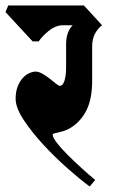

<svg xmlns="http://www.w3.org/2000/svg" viewBox="-38 -659 411 700"><path d="M334 -567Q319 -556 308.5 -536.5Q298 -517 298 -490V-365Q298 -298 277 -256.5Q256 -215 218 -192Q206 -185 194.5 -181.5Q183 -178 174 -176Q165 -174 159.5 -172.5Q154 -171 154 -168Q154 -158 169.5 -138Q185 -118 208.5 -94.5Q232 -71 259 -46.5Q286 -22 309 -3L289 21Q255 -4 208.5 -45Q162 -86 120 -131.5Q78 -177 48.5 -221.5Q19 -266 19 -299Q19 -324 26 -342.5Q33 -361 44 -373.5Q55 -386 68 -392Q81 -398 92 -398Q103 -398 117 -390Q131 -382 143.5 -372Q156 -362 166 -354Q176 -346 180 -346Q191 -346 197 -364.5Q203 -383 203 -414V-497Q203 -543 227 -567H187Q162 -565 139 -546Q116 -527 103 -508H81L-18 -615L-8 -639H268Z"/></svg>

Font: Jaini
Style: Regular
Weight: 400
Designer: Girish Dalvi, Maithili Shingre
Foundry: Ek Type
Version: Version 1.001;PS 1.000;hotconv 16.6.51;makeotf.lib2.5.65220